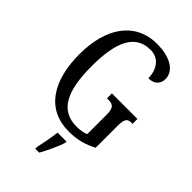

<svg xmlns="http://www.w3.org/2000/svg" viewBox="-278 -818 1132 1132"><g transform="rotate(45 288.0 -251.5)"><path d="M322 10C391 10 447 -5 502 -35V-217C502 -281 518 -288 549 -288H556V-329H343V-288H352C388 -288 410 -281 410 -221V-56C389 -47 361 -43 334 -43C196 -43 145 -155 145 -358C145 -569 200 -672 323 -672C401 -672 432 -604 432 -544C479 -544 507 -570 507 -613C507 -676 441 -724 326 -724C141 -724 44 -574 44 -358C44 -137 135 10 322 10ZM254 208V221H287C311 179 342 113 355 71V61H280C275 110 263 163 254 208Z"/></g></svg>

Font: Noto Serif Devanagari ExtraCondensed
Style: Regular
Weight: 400
Width: 2
Designer: Universal Thirst, Indian Type Foundry and the Monotype Design Team
Foundry: Monotype Imaging Inc.
Version: Version 2.004